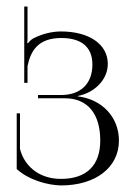

<svg xmlns="http://www.w3.org/2000/svg" viewBox="-20 -955 418 586"><path d="M166 -389C272 -389 343 -444 343 -526C343 -597 292 -652 217 -661V-662C266 -671 309 -710 309 -760C309 -820 252 -859 166 -859C138 -859 107 -851 82 -838C76 -835 69 -828 65 -823L63 -824C64 -828 64 -833 64 -839V-935H54V-702H64V-753C73 -797 94 -839 167 -839C229 -839 262 -811 262 -758C262 -701 228 -665 166 -665H96V-655H178C249 -655 286 -606 286 -526C286 -450 244 -409 166 -409C94 -409 52 -454 41 -501V-609H31V-440V-439C69 -405 125 -390 166 -389Z"/></svg>

Font: FoglihtenNo04
Style: Regular
Weight: 500
Designer: gluk (gluksza@wp.pl)
Foundry: gluk (gluksza@wp.pl)
Version: Version 0.70